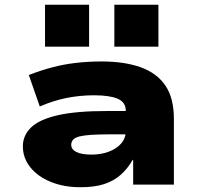

<svg xmlns="http://www.w3.org/2000/svg" viewBox="-20 -775 844 806"><path d="M318 11Q248 11 193 -11.5Q138 -34 107 -73Q76 -112 76 -161Q76 -206 110 -239.5Q144 -273 221.5 -291Q299 -309 429 -309H534V-211H440Q395 -211 364 -209Q333 -207 314.5 -202.5Q296 -198 287.5 -189Q279 -180 279 -167Q279 -148 300.5 -137Q322 -126 365 -126Q403 -126 436 -138Q469 -150 488.5 -172.5Q508 -195 508 -225V-310Q508 -346 474 -360.5Q440 -375 375 -375Q316 -375 260.5 -364Q205 -353 147 -328L101 -460Q149 -479 198 -492Q247 -505 299 -511Q351 -517 406 -517Q503 -517 571 -492.5Q639 -468 674.5 -415.5Q710 -363 710 -276V0H539V-104H537Q516 -67 486.5 -41Q457 -15 416.5 -2Q376 11 318 11ZM460 -579V-755H645V-579ZM169 -579V-755H354V-579Z"/></svg>

Font: Nunito Sans 7pt Expanded Black
Style: Regular
Weight: 900
Width: 7
Designer: Vernon Adams
Foundry: Vernon Adams
Version: Version 3.101;gftools[0.9.27]